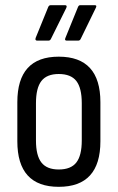

<svg xmlns="http://www.w3.org/2000/svg" viewBox="-20 -714 455 742"><path d="M207 8Q47 8 47 -168V-319Q47 -495 207 -495Q368 -495 368 -319V-168Q368 8 207 8ZM207 -59Q254 -59 275 -86Q296 -113 296 -171V-315Q296 -374 275 -401Q254 -428 207 -428Q161 -428 140 -401Q119 -374 119 -315V-171Q119 -113 140 -86Q161 -59 207 -59ZM124 -557Q114 -557 118 -568L166 -686Q169 -694 176 -694H231Q241 -694 236 -683L177 -564Q174 -557 167 -557ZM238 -557Q228 -557 233 -568L281 -686Q284 -694 290 -694H346Q356 -694 350 -683L292 -564Q289 -557 282 -557Z"/></svg>

Font: Sofia Sans Cond
Style: Regular
Weight: 400
Width: 3
Designer: Botio Nikoltchev, Ani Petrova
Foundry: lettersoup
Version: Version 4.100; ttfautohint (v1.8.3)